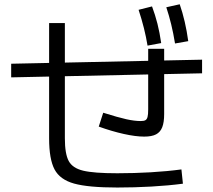

<svg xmlns="http://www.w3.org/2000/svg" viewBox="-20 -838 978 880"><path d="M205.1 -204.1V-732.4H277.3V-204.1Q277.3 -132.8 294.9 -100.1Q312.5 -67.4 361.3 -55.7Q410.2 -43.9 517.6 -43.9Q594.7 -43.9 670.4 -48.3Q746.1 -52.7 811.5 -61.5L818.4 3.9Q752 12.7 673.8 17.1Q595.7 21.5 517.6 21.5Q384.8 21.5 319.8 3.4Q254.9 -14.6 230 -61.5Q205.1 -108.4 205.1 -204.1ZM31.2 -545.9 906.2 -564.5V-502L31.2 -483.4ZM432.6 -257.8 453.1 -321.3Q521.5 -299.8 559.1 -291.5Q596.7 -283.2 625 -283.2Q639.6 -283.2 646.5 -287.1Q653.3 -291 656.2 -301.8Q659.2 -312.5 659.2 -336.9V-534.2V-614.3H732.4V-534.2V-315.4Q732.4 -277.3 723.6 -254.9Q714.8 -232.4 695.3 -222.2Q675.8 -211.9 640.6 -211.9Q601.6 -211.9 546.9 -224.1Q492.2 -236.3 432.6 -257.8ZM615.2 -793 676.8 -808.6Q691.4 -769.5 701.7 -729Q711.9 -688.5 718.8 -640.6L656.2 -628.9Q643.6 -707 615.2 -793ZM742.2 -804.7 803.7 -818.4Q830.1 -742.2 842.8 -649.4L782.2 -638.7Q774.4 -686.5 764.6 -726.6Q754.9 -766.6 742.2 -804.7Z"/></svg>

Font: Pretendard JP Variable
Style: Regular
Weight: 400
Designer: Base glyphs from Inter by Rasmus Andersson; Hangul glyphs from Noto Sans CJK(Source Han Sans) by Jang Soo-young and Kang
Foundry: Kil Hyung-jin
Version: Version 1.307;Glyphs 3.2 (3192)